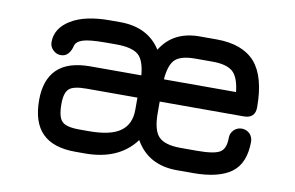

<svg xmlns="http://www.w3.org/2000/svg" viewBox="-60 -587 1095 713"><g transform="rotate(10 488.0 -230.5)"><path d="M704 22C704 22 704 22 704 22C768.5 22 817 10 848.5 -13.5C880 -37 896 -76 896 -130C896 -130 896 -130 896 -130C896 -141.5 892 -151.5 884 -160C875.5 -168 865.5 -172 854 -172C854 -172 854 -172 854 -172C842.5 -172 833 -168 824.5 -160C816 -151.5 812 -141.5 812 -130C812 -130 812 -130 812 -130C812 -102.5 805 -84.5 790.5 -75.5C776 -66.5 747 -62 704 -62C704 -62 643 -62 643 -62C643 -62 643 -62 643 -62C602.5 -62 575 -70 559.5 -86C544 -101.5 536 -131.5 536 -176C536 -176 536 -218 536 -218C536 -218 853 -218 853 -218C853 -218 853 -218 853 -218C881.5 -218 896 -232 896 -260C896 -260 896 -260 896 -260C896 -336.5 880.5 -393 849.5 -428.5C818 -464 769.5 -482 704 -482C704 -482 644 -482 644 -482C644 -482 644 -482 644 -482C575.5 -483 525.5 -457.5 494 -406C494 -406 494 -406 494 -406C461.5 -457.5 410 -483 340 -483C340 -483 302 -483 302 -483C302 -483 302 -483 302 -483C239.5 -483 191 -472.5 155.5 -451C120 -429.5 102 -401 102 -366C102 -366 102 -366 102 -366C102 -354.5 106 -345 114.5 -336.5C123 -328 132.5 -324 144 -324C144 -324 144 -324 144 -324C155.5 -324 165 -328 172 -336.5C179 -345 183.5 -354.5 186 -366C186 -366 186 -366 186 -366C188.5 -376.5 197.5 -385 213.5 -390.5C229 -396 258.5 -399 302 -399C302 -399 340 -399 340 -399C340 -399 340 -399 340 -399C378.5 -399 406 -392.5 422.5 -379.5C439 -366.5 448.5 -340.5 452 -302C452 -302 260 -302 260 -302C260 -302 260 -302 260 -302C204 -302 162.5 -289 135 -262.5C107.5 -236 94 -197 94 -146C94 -146 94 -146 94 -146C94 -90 107.5 -48.5 135 -21C162.5 6.5 204 20 260 20C260 20 296 20 296 20C296 20 296 20 296 20C381 20 444.5 -8 486 -64C486 -64 486 -64 486 -64C518.5 -6.5 571 22 643 22C643 22 704 22 704 22ZM260 -64C227 -64 205 -69.5 194.5 -80.5C183.5 -91 178 -113 178 -146C178 -146 178 -146 178 -146C178 -174 183.5 -193 194.5 -203C205 -213 227 -218 260 -218C260 -218 452 -218 452 -218C452 -218 452 -172 452 -172C452 -172 452 -172 452 -172C452 -135.5 439.5 -108.5 415 -91C390.5 -73 350.5 -64 296 -64C296 -64 260 -64 260 -64C260 -64 260 -64 260 -64ZM537 -302C540 -340.5 549.5 -366.5 565 -379.5C580.5 -392.5 607 -398.5 644 -398C644 -398 704 -398 704 -398C704 -398 704 -398 704 -398C738 -398 763 -391.5 779 -378.5C795 -365 805 -339.5 809 -302C809 -302 537 -302 537 -302C537 -302 537 -302 537 -302Z"/></g></svg>

Font: Jura-Fortis-Bold
Style: Bold
Weight: 500
Designer: Daniel Johnson, Alexei Vanyashin, Mirko Velimirovic
Foundry: Daniel Johnson
Version: ""